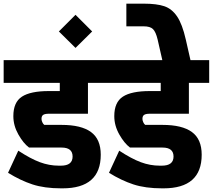

<svg xmlns="http://www.w3.org/2000/svg" viewBox="-30 -1003 1164 1050"><path d="M197 -353Q197 -345 201 -335.5Q205 -326 212 -320H307Q414 -320 467.5 -281Q521 -242 521 -157Q521 27 312 27H305Q213 27 147.5 5.5Q82 -16 14 -58L70 -179Q137 -135 188 -116Q239 -97 292 -97H303Q367 -97 367 -147Q367 -196 307 -196H129Q98 -219 70.5 -267.5Q43 -316 43 -368Q43 -444 90 -474.5Q137 -505 237 -505H297V-550H-10V-674H562V-550H451V-381H237Q216 -381 206.5 -375Q197 -369 197 -353Z M292 -831 383 -922 474 -831 383 -741Z M749 -353Q749 -345 753 -335.5Q757 -326 764 -320H859Q966 -320 1019.5 -281Q1073 -242 1073 -157Q1073 27 864 27H857Q765 27 699.5 5.5Q634 -16 566 -58L622 -179Q689 -135 740 -116Q791 -97 844 -97H855Q919 -97 919 -147Q919 -196 859 -196H681Q650 -219 622.5 -267.5Q595 -316 595 -368Q595 -444 642 -474.5Q689 -505 789 -505H849V-550H542V-674H1114V-550H1003V-381H789Q768 -381 758.5 -375Q749 -369 749 -353Z M832 -787Q822 -829 806.5 -844Q791 -859 756 -859H661V-983H756Q827 -983 868.5 -969Q910 -955 938.5 -913Q967 -871 986 -787L1014 -664H860Z"/></svg>

Font: Biryani Heavy
Style: Regular
Weight: 900
Designer: Dan Reynolds and Mathieu Réguer
Foundry: Dan Reynolds and Mathieu Réguer
Version: Version 1.003; ttfautohint (v1.1) -l 5 -r 5 -G 72 -x 0 -D la